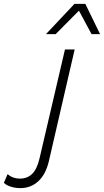

<svg xmlns="http://www.w3.org/2000/svg" viewBox="-191 -755 536 990"><path d="M-86 215Q-111 215 -134 208Q-157 201 -171 188L-152 143Q-125 166 -89 166Q-50 166 -25 141.5Q0 117 13 61L144 -500H194L61 76Q45 144 6.5 179.5Q-32 215 -86 215ZM46 -579 193 -735H249L325 -579H281L216 -700L96 -579Z"/></svg>

Font: Work Sans Light
Style: Italic
Weight: 300
Italic angle: -13°
Designer: Wei Huang
Foundry: Wei Huang
Version: Version 2.010; ttfautohint (v1.8.3)